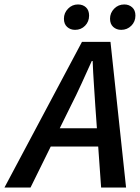

<svg xmlns="http://www.w3.org/2000/svg" viewBox="-76 -842 628 862"><path d="M-56 0 292 -654H420L490 0H378L352 -365Q349 -415 345.5 -465Q342 -515 340 -568H336Q312 -515 289.5 -465.5Q267 -416 241 -365L61 0ZM108 -184 128 -266H421L402 -184ZM261 -708Q240 -708 225.5 -721Q211 -734 211 -758Q211 -784 229.5 -803Q248 -822 274 -822Q296 -822 310 -809Q324 -796 324 -772Q324 -745 306 -726.5Q288 -708 261 -708ZM468 -708Q447 -708 432.5 -721Q418 -734 418 -758Q418 -784 436.5 -803Q455 -822 482 -822Q503 -822 517.5 -809Q532 -796 532 -772Q532 -745 513.5 -726.5Q495 -708 468 -708Z"/></svg>

Font: Source Sans 3 SemiBold
Style: Italic
Weight: 600
Italic angle: -11°
Designer: Paul D. Hunt
Foundry: Adobe
Version: Version 3.046;hotconv 1.0.118;makeotfexe 2.5.65603